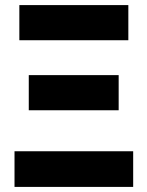

<svg xmlns="http://www.w3.org/2000/svg" viewBox="-20 -734 579 754"><path d="M56 -576V-714H484V-576ZM93 -301V-439H446V-301ZM37 0V-140H503V0Z"/></svg>

Font: Noto Sans Disp ExtBd
Style: Regular
Weight: 800
Designer: Monotype Design Team
Foundry: Monotype Imaging Inc.
Version: Version 2.000;GOOG;noto-source:20170915:90ef993387c0; ttfaut